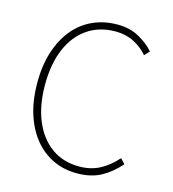

<svg xmlns="http://www.w3.org/2000/svg" viewBox="-111 -831 842 936"><g transform="rotate(15 309.5 -363.0)"><path d="M362 13Q295 13 240 -13.5Q185 -40 145 -90Q105 -140 83.5 -209.5Q62 -279 62 -365Q62 -451 84 -520Q106 -589 146 -638Q186 -687 242.5 -713Q299 -739 368 -739Q431 -739 478 -712.5Q525 -686 553 -653L530 -628Q501 -662 460 -683Q419 -704 368 -704Q285 -704 225 -662.5Q165 -621 133 -545Q101 -469 101 -365Q101 -261 133 -184Q165 -107 224 -64.5Q283 -22 364 -22Q421 -22 466 -45Q511 -68 552 -114L575 -90Q534 -42 483.5 -14.5Q433 13 362 13Z"/></g></svg>

Font: Noto Sans JP
Style: Regular
Weight: 100
Designer: Ryoko NISHIZUKA 西塚涼子 (kana, bopomofo & ideographs); Paul D. Hunt (Latin, Greek & Cyrillic); Sandoll Communications 산돌커뮤니
Foundry: Adobe
Version: Version 2.004;hotconv 1.0.118;makeotfexe 2.5.65603